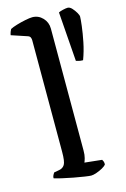

<svg xmlns="http://www.w3.org/2000/svg" viewBox="-122 -857 598 913"><g transform="rotate(-15 177.0 -400.0)"><path d="M210 0Q202 0 178.5 -3.5Q155 -7 125.5 -12.5Q96 -18 70.5 -24Q45 -30 33 -34Q33 -42 36.5 -49Q40 -56 43 -60L70 -65Q87 -68 96 -82.5Q105 -97 105 -145V-694Q105 -702 102 -708.5Q99 -715 90 -718L12 -744Q14 -754 17 -761.5Q20 -769 22 -772Q33 -778 54.5 -784.5Q76 -791 98.5 -795.5Q121 -800 133 -800Q163 -800 184 -778Q205 -756 205 -725V-125Q205 -103 201 -88.5Q197 -74 194 -68L279 -59Q281 -56 283.5 -50.5Q286 -45 286 -35Q281 -27 266.5 -19Q252 -11 236 -5.5Q220 0 210 0ZM314 -540Q302 -540 294 -542Q286 -544 280 -546L262 -789Q269 -793 284 -796.5Q299 -800 307 -800Q318 -800 328.5 -788.5Q339 -777 346.5 -764Q354 -751 354 -744Q354 -732 350 -698.5Q346 -665 337.5 -622.5Q329 -580 314 -540Z"/></g></svg>

Font: Texturina Medium
Style: Regular
Weight: 500
Designer: Guillermo Torres Carreño
Foundry: Omnibus-Type
Version: Version 1.003